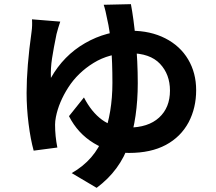

<svg xmlns="http://www.w3.org/2000/svg" viewBox="-20 -827 1040 924"><path d="M260 -692 252 -663Q238 -595 230.5 -546.5Q223 -498 225 -452Q286 -560 389.5 -619.5Q493 -679 611 -679Q704 -679 775.5 -642.5Q847 -606 885.5 -541Q924 -476 924 -393Q924 -308 888 -239Q850 -168 778 -129.5Q706 -91 601 -91Q509 -91 431.5 -138Q354 -185 312 -268L384 -358Q420 -288 471 -250.5Q522 -213 597 -213Q693 -213 745.5 -261Q798 -309 798 -391Q798 -469 750 -520Q702 -571 604 -571Q506 -571 430 -524Q354 -477 308.5 -406Q263 -335 249 -264Q245 -244 245 -227Q245 -172 256 -117L142 -102Q127 -156 117.5 -231.5Q108 -307 108 -380Q108 -504 132 -675Q136 -703 134 -734L270 -723Q267 -714 264.5 -706Q262 -698 260 -692ZM643 -427Q643 -261 600.5 -134Q558 -7 445 77L325 6Q436 -57 478.5 -171.5Q521 -286 521 -428Q521 -630 496 -734L488 -772Q483 -793 479 -804L610 -807Q623 -739 633 -635.5Q643 -532 643 -427Z"/></svg>

Font: Merged Yaku Han JP
Style: Bold
Weight: 700
Designer: Ryoko NISHIZUKA 西塚涼子 (kana, bopomofo & ideographs); Paul D. Hunt (Latin, Greek & Cyrillic); Sandoll Communications 산돌커뮤니
Foundry: Adobe
Version: Version 2.004